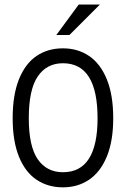

<svg xmlns="http://www.w3.org/2000/svg" viewBox="-20 -804 548 837"><path d="M35.2 -288.6Q35.2 -390.1 62.7 -458.5Q90.3 -526.9 139.4 -560.1Q188.5 -593.3 254.4 -593.3Q318.8 -593.3 368.2 -560.1Q417.5 -526.9 445.6 -458.5Q473.6 -390.1 473.6 -288.6Q473.6 -189 445.6 -121.3Q417.5 -53.7 368.2 -20.5Q318.8 12.7 254.4 12.7Q189 12.7 139.6 -20.3Q90.3 -53.2 62.7 -120.8Q35.2 -188.5 35.2 -288.6ZM405.3 -288.6Q405.3 -528.3 254.4 -528.3Q183.6 -528.3 144.5 -470.7Q105.5 -413.1 105.5 -288.6Q105.5 -166.5 144.5 -109.9Q183.6 -53.2 254.4 -53.2Q405.3 -53.2 405.3 -288.6ZM323.2 -784.2H415.5L282.7 -651.4H225.6Z"/></svg>

Font: Decalotype Light
Style: Regular
Weight: 300
Designer: Alfredo Marco Pradil
Foundry: Alfredo Marco Pradil
Version: Version 1.0